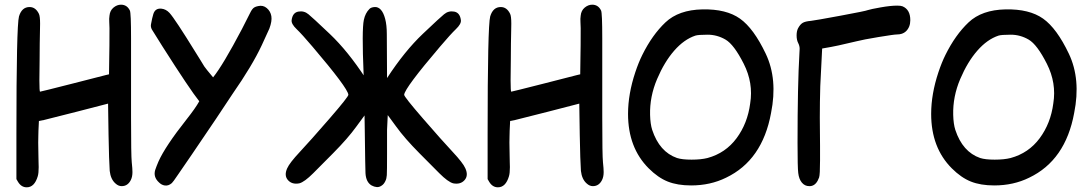

<svg xmlns="http://www.w3.org/2000/svg" viewBox="-20 -843 4660 819"><path d="M50 -79V-272Q50 -733 61 -773Q73 -813 106 -813Q132 -813 146 -784Q151 -774 151 -742Q151 -731 150.5 -712Q150 -693 149.5 -658Q149 -623 149 -590Q148 -550 148 -500Q148 -452 151 -452Q154 -452 291.5 -487Q429 -522 432 -523L445 -526L446 -599Q447 -639 447 -723Q447 -736 446 -749.5Q445 -763 447 -776Q449 -798 464 -810.5Q479 -823 496 -823Q522 -823 534 -798Q539 -788 539 -679V-486V-340Q539 -179 542 -151Q545 -123 545 -109Q545 -89 538 -75Q525 -49 499 -49Q485 -49 473 -60Q452 -78 448 -114Q445 -156 443 -268L441 -401Q438 -400 307.5 -366.5Q177 -333 167 -331L146 -327L144 -285Q144 -280 143.5 -263Q143 -246 143 -235Q143 -225 143.5 -204.5Q144 -184 144 -175Q144 -164 144.5 -149Q145 -134 145 -130Q145 -104 141 -91Q127 -44 94 -44Q71 -44 57 -67Z M658 -65Q633 -88 642 -118Q647 -133 656 -154Q685 -219 776 -334Q814 -382 830 -411Q790 -461 673 -645Q635 -705 628 -717Q622 -728 624 -739Q629 -767 634 -783Q642 -809 669 -806Q688 -804 703 -788Q726 -763 816 -617Q824 -605 835 -586.5Q846 -568 851.5 -559.5Q857 -551 889 -513Q931 -565 1012 -719Q1038 -769 1047 -788Q1056 -807 1066 -812Q1071 -815 1081 -817Q1102 -822 1118 -808.5Q1134 -795 1137.5 -774Q1141 -753 1129 -721Q1124 -709 1097 -651Q1056 -563 971 -441Q919 -361 799 -185Q761 -129 740 -99Q717 -65 713 -62Q698 -49 682 -52Q669 -54 658 -65Z M1631 -187Q1631 -111 1630 -96Q1629 -81 1624 -71Q1618 -58 1609 -52Q1598 -44 1587 -45Q1576 -46 1565 -52Q1541 -66 1539 -105Q1538 -122 1536 -286Q1534 -449 1531 -527Q1523 -716 1532 -758Q1538 -787 1556 -805Q1563 -812 1578 -813Q1593 -814 1604.5 -801.5Q1616 -789 1623 -762.5Q1630 -736 1630 -697L1631 -510Q1706 -625 1783.5 -698.5Q1861 -772 1874 -782Q1893 -798 1917.5 -793.5Q1942 -789 1946 -757Q1948 -741 1925 -719Q1902 -697 1857 -644Q1707 -468 1704 -439Q1703 -431 1785 -336.5Q1867 -242 1911 -195Q1955 -148 1965 -125Q1979 -94 1961.5 -74.5Q1944 -55 1913 -61Q1891 -67 1854 -104Q1832 -126 1769 -189.5Q1706 -253 1670 -303Q1643 -339 1634 -352L1631 -289ZM1536 -352Q1527 -339 1500 -303Q1464 -253 1401 -189.5Q1338 -126 1316 -104Q1279 -67 1257 -61Q1226 -55 1208.5 -74.5Q1191 -94 1205 -125Q1215 -148 1259 -195Q1303 -242 1385 -336.5Q1467 -431 1466 -439Q1463 -468 1313 -644Q1268 -697 1245 -719Q1222 -741 1224 -757Q1228 -789 1252.5 -793.5Q1277 -798 1296 -782Q1309 -772 1386.5 -698.5Q1464 -625 1539 -510L1626 -439Z M2060 -79V-272Q2060 -733 2071 -773Q2083 -813 2116 -813Q2142 -813 2156 -784Q2161 -774 2161 -742Q2161 -731 2160.5 -712Q2160 -693 2159.5 -658Q2159 -623 2159 -590Q2158 -550 2158 -500Q2158 -452 2161 -452Q2164 -452 2301.5 -487Q2439 -522 2442 -523L2455 -526L2456 -599Q2457 -639 2457 -723Q2457 -736 2456 -749.5Q2455 -763 2457 -776Q2459 -798 2474 -810.5Q2489 -823 2506 -823Q2532 -823 2544 -798Q2549 -788 2549 -679V-486V-340Q2549 -179 2552 -151Q2555 -123 2555 -109Q2555 -89 2548 -75Q2535 -49 2509 -49Q2495 -49 2483 -60Q2462 -78 2458 -114Q2455 -156 2453 -268L2451 -401Q2448 -400 2317.5 -366.5Q2187 -333 2177 -331L2156 -327L2154 -285Q2154 -280 2153.5 -263Q2153 -246 2153 -235Q2153 -225 2153.5 -204.5Q2154 -184 2154 -175Q2154 -164 2154.5 -149Q2155 -134 2155 -130Q2155 -104 2151 -91Q2137 -44 2104 -44Q2081 -44 2067 -67Z M2928 -52Q2870 -52 2828.5 -68.5Q2787 -85 2747 -125Q2659 -213 2659 -357Q2659 -442 2690 -535Q2704 -577 2720 -609Q2762 -694 2818.5 -747.5Q2875 -801 2976.5 -803Q3078 -805 3136.5 -763.5Q3195 -722 3246.5 -613.5Q3298 -505 3269 -361Q3232 -159 3077 -85Q3010 -52 2928 -52ZM2762 -289Q2793 -195 2868 -169Q2890 -162 2930 -162Q2970 -162 2998 -169Q3075 -190 3122 -253.5Q3169 -317 3180 -402Q3194 -489 3152.5 -571Q3111 -653 3075 -674Q3039 -695 2998.5 -695Q2958 -695 2946 -691Q2898 -675 2856 -627Q2814 -579 2783 -506Q2751 -431 2753 -353Q2754 -314 2762 -289Z M3478 -159Q3478 -98 3474 -86Q3463 -55 3442 -50Q3439 -49 3432 -49Q3413 -49 3400.5 -64Q3388 -79 3385 -105Q3382 -128 3382 -233Q3382 -481 3390 -615Q3391 -624 3391 -635Q3391 -647 3385 -659Q3378 -672 3378 -692Q3378 -710 3384 -722Q3393 -739 3404 -745.5Q3415 -752 3439 -754Q3457 -756 3565 -776Q3673 -796 3682 -800Q3694 -804 3736.5 -811.5Q3779 -819 3807 -819Q3823 -819 3830 -816Q3863 -802 3863 -757Q3863 -727 3844 -709Q3830 -696 3806 -696Q3794 -696 3727.5 -685Q3661 -674 3634 -667Q3548 -646 3498 -638L3487 -636L3486 -616Q3481 -526 3479 -476Q3478 -442 3477.5 -408.5Q3477 -375 3477 -341Q3477 -311 3477.5 -280.5Q3478 -250 3478 -220Z M4221 -52Q4163 -52 4121.5 -68.5Q4080 -85 4040 -125Q3952 -213 3952 -357Q3952 -442 3983 -535Q3997 -577 4013 -609Q4055 -694 4111.5 -747.5Q4168 -801 4269.5 -803Q4371 -805 4429.5 -763.5Q4488 -722 4539.5 -613.5Q4591 -505 4562 -361Q4525 -159 4370 -85Q4303 -52 4221 -52ZM4055 -289Q4086 -195 4161 -169Q4183 -162 4223 -162Q4263 -162 4291 -169Q4368 -190 4415 -253.5Q4462 -317 4473 -402Q4487 -489 4445.5 -571Q4404 -653 4368 -674Q4332 -695 4291.5 -695Q4251 -695 4239 -691Q4191 -675 4149 -627Q4107 -579 4076 -506Q4044 -431 4046 -353Q4047 -314 4055 -289Z"/></svg>

Font: Chanighter Handwriting Cyr
Style: Regular
Weight: 400
Designer: Sin Chanighter
Version: Version 001.001